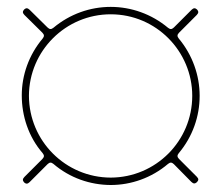

<svg xmlns="http://www.w3.org/2000/svg" viewBox="-20 -642 637 552"><path d="M298.3 -131.4C168.7 -131.7 63.6 -236.5 63.2 -366.5C63.6 -495.7 168.7 -600.9 298.3 -600.9C429.3 -600.9 532.7 -494 532.7 -366.5C532.7 -236.5 427.6 -131.7 298.3 -131.4ZM42.6 -367.9C42.6 -308.6 61.8 -248.9 102.6 -201.7C107.6 -195.3 107.6 -191.1 101.9 -185L50.1 -133.2C44.7 -127.5 44.4 -123.2 49.4 -117.5L50.1 -116.8L48.7 -118.3L49.4 -117.5C55 -112.6 59.3 -112.9 65 -118.3L116.8 -170.1C122.9 -175.8 127.1 -175.8 133.5 -170.8C180.8 -130.3 239.3 -110.4 298.3 -110.1C356.5 -110.1 415.5 -130.3 463.1 -170.8C469.5 -175.8 473.7 -175.8 479.8 -170.1L530.2 -119C536.2 -113.3 540.5 -113.3 546.2 -118.3C551.5 -124.3 551.5 -127.8 545.8 -133.9L494.7 -185C489 -191.1 489 -195.3 494 -201.7C533.7 -248.9 554 -307.5 554 -366.5C554 -424.7 533.7 -483.7 494 -531.2C489 -537.6 489 -541.9 494.7 -547.9L545.8 -599.1C551.1 -604.8 551.5 -609 546.5 -614.7C540.8 -619.7 536.6 -619.3 530.9 -614L479.8 -562.9C473.7 -557.2 469.5 -557.2 463.1 -562.1C415.5 -601.9 356.9 -622.2 298.3 -622.2C239.3 -622.2 181.1 -601.9 133.5 -562.1C127.1 -557.2 122.9 -557.2 116.8 -562.9L65 -614C59.3 -619.3 55 -619.7 49.4 -614.7C44.4 -609 44.7 -604.8 50.1 -599.1L101.9 -547.9C107.6 -541.9 107.6 -537.6 102.6 -531.2C62.9 -484 42.6 -425.8 42.6 -367.9Z"/></svg>

Font: Margiela Serif Light
Style: Regular
Weight: 300
Designer: Andreas Faust, Stefan Endress
Version: Version 1.002;FEAKit 1.0